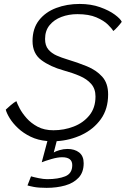

<svg xmlns="http://www.w3.org/2000/svg" viewBox="-20 -694 622 950"><path d="M210.5 235.5Q171 235.5 147 230.8Q123 226 116 223.5L133.5 178.5Q147 182.5 171.2 187.5Q195.5 192.5 213.5 192.5Q267.5 192.5 302.5 178.5Q337.5 164.5 337.5 123Q337.5 84 287.5 84Q265 84 233.5 93.2Q202 102.5 186.5 109L214.5 4Q167.5 0 131.2 -17.8Q95 -35.5 69.2 -59.8Q43.5 -84 28.2 -108.8Q13 -133.5 8.5 -151.5Q15.5 -158.5 32.5 -173Q49.5 -187.5 61 -193.5Q65 -181.5 77.2 -158Q89.5 -134.5 111.5 -109.5Q133.5 -84.5 166.2 -67Q199 -49.5 244.5 -49.5Q297 -49.5 344.5 -67.8Q392 -86 422.2 -123.2Q452.5 -160.5 452.5 -216.5Q452.5 -254.5 431.2 -278.8Q410 -303 374.5 -318.2Q339 -333.5 295 -345.5Q228.5 -364 184.8 -396.5Q141 -429 141 -491Q141 -553 173 -593.8Q205 -634.5 258 -654.5Q311 -674.5 374 -674.5Q430 -674.5 475 -658.5Q520 -642.5 548.2 -621.5Q576.5 -600.5 582.5 -586Q575.5 -576 562 -561Q548.5 -546 540.5 -540.5Q534 -552.5 514 -572.2Q494 -592 457 -608Q420 -624 363 -624Q320 -624 283.8 -610.2Q247.5 -596.5 225.2 -569.2Q203 -542 203 -501Q203 -468.5 219.2 -449.2Q235.5 -430 260.8 -419Q286 -408 311.5 -400.5Q363.5 -385 410 -366Q456.5 -347 485.8 -314.5Q515 -282 515 -227Q515 -154.5 479 -104.5Q443 -54.5 384.8 -27Q326.5 0.5 260.5 4.5L246 60.5Q253.5 55 274 49Q294.5 43 313.5 43Q349.5 43 371.8 60.5Q394 78 394 113.5Q394 158.5 369 185.2Q344 212 302.2 223.8Q260.5 235.5 210.5 235.5Z"/></svg>

Font: Grandstander ExtraLight
Style: Italic
Weight: 200
Italic angle: -15°
Designer: Tyler Finck
Foundry: Etcetera Type Co
Version: Version 1.200; ttfautohint (v1.8.3)